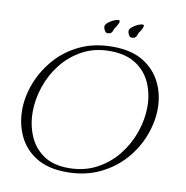

<svg xmlns="http://www.w3.org/2000/svg" viewBox="-84 -829 899 930"><g transform="rotate(10 365.0 -363.5)"><path d="M501 -675Q493 -675 487 -685.5Q481 -696 481 -704Q481 -714 493 -724Q505 -734 519.5 -740.5Q534 -747 542 -747Q550 -747 550 -743Q550 -731 536 -711Q530 -704 525.5 -689.5Q521 -675 501 -675ZM382 -676Q374 -676 368 -686.5Q362 -697 362 -705Q362 -715 374 -725Q386 -735 400.5 -741.5Q415 -748 423 -748Q431 -748 431 -744Q431 -732 417 -712Q411 -705 406.5 -690.5Q402 -676 382 -676ZM304 21Q213 21 154.5 -15Q96 -51 68 -110.5Q40 -170 40 -238Q40 -304 65.5 -370.5Q91 -437 139.5 -493Q188 -549 258.5 -582.5Q329 -616 420 -616Q512 -616 570.5 -580Q629 -544 657.5 -485.5Q686 -427 686 -359Q686 -293 660.5 -225.5Q635 -158 586 -102.5Q537 -47 466 -13Q395 21 304 21ZM309 0Q386 0 446.5 -32Q507 -64 549 -116.5Q591 -169 613 -232.5Q635 -296 635 -358Q635 -421 611.5 -474.5Q588 -528 538 -560.5Q488 -593 410 -593Q334 -593 275 -561Q216 -529 175 -477Q134 -425 113 -362.5Q92 -300 92 -238Q92 -175 115 -120.5Q138 -66 186 -33Q234 0 309 0Z"/></g></svg>

Font: Moon Dance
Style: Regular
Weight: 400
Designer: Robert E. Leuschke
Foundry: Robert E. Leuschke
Version: Version 1.010; ttfautohint (v1.8.3)